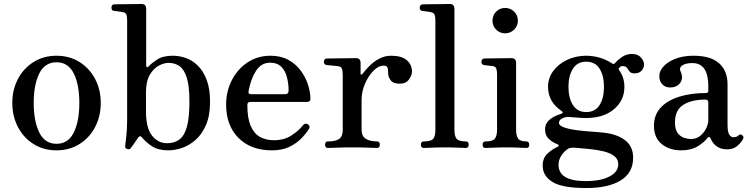

<svg xmlns="http://www.w3.org/2000/svg" viewBox="-20 -746 3773 968"><path d="M265 12Q200 12 149.5 -19.5Q99 -51 70.5 -105.5Q42 -160 42 -227Q42 -294 70.5 -348Q99 -402 149.5 -433.5Q200 -465 265 -465Q330 -465 380.5 -433.5Q431 -402 459.5 -348Q488 -294 488 -227Q488 -160 459.5 -105.5Q431 -51 380.5 -19.5Q330 12 265 12ZM265 -21Q324 -21 352 -78Q380 -135 380 -227Q380 -319 352 -375.5Q324 -432 265 -432Q206 -432 178 -375.5Q150 -319 150 -227Q150 -135 178 -78Q206 -21 265 -21Z M829 12Q778 12 746.5 -8.5Q715 -29 698 -51Q691 -60 686 -59Q681 -58 677 -53Q674 -49 666.5 -37.5Q659 -26 651 -15Q643 -4 639 1Q634 9 622 5.5Q610 2 611 -8Q612 -20 616.5 -57Q621 -94 621 -140V-640Q621 -666 616 -675Q611 -684 597 -685Q590 -687 576 -688.5Q562 -690 555 -691Q542 -692 542 -707Q542 -724 556 -724Q559 -724 578 -724.5Q597 -725 621.5 -725Q646 -725 666.5 -725.5Q687 -726 693 -726Q717 -726 717 -701V-415Q717 -409 721.5 -407.5Q726 -406 731 -413Q744 -427 772.5 -446Q801 -465 852 -465Q884 -465 917 -453.5Q950 -442 977.5 -415Q1005 -388 1022 -343.5Q1039 -299 1039 -233Q1039 -164 1019 -117Q999 -70 967 -41.5Q935 -13 898.5 -0.5Q862 12 829 12ZM822 -24Q860 -24 885 -43Q910 -62 922.5 -107.5Q935 -153 935 -233Q935 -313 921.5 -355Q908 -397 884.5 -413Q861 -429 830 -429Q806 -429 779.5 -414.5Q753 -400 734.5 -367.5Q716 -335 716 -281V-186Q716 -100 746.5 -62Q777 -24 822 -24Z M1351 12Q1245 12 1182.5 -50.5Q1120 -113 1120 -219Q1120 -285 1148.5 -341Q1177 -397 1227.5 -431Q1278 -465 1344 -465Q1396 -465 1434 -444Q1472 -423 1496.5 -389.5Q1521 -356 1533 -318.5Q1545 -281 1545 -247Q1545 -232 1526 -232H1242Q1227 -232 1227 -217Q1227 -149 1244.5 -110Q1262 -71 1292 -55Q1322 -39 1361 -39Q1413 -39 1450 -63.5Q1487 -88 1508 -115Q1519 -128 1533 -119Q1546 -109 1537 -95Q1522 -71 1497.5 -46.5Q1473 -22 1437.5 -5Q1402 12 1351 12ZM1247 -271H1416Q1435 -271 1435 -289Q1435 -325 1426.5 -357.5Q1418 -390 1397.5 -410Q1377 -430 1342 -430Q1297 -430 1270.5 -388.5Q1244 -347 1233 -286Q1230 -271 1247 -271Z M1633 0Q1619 0 1619 -17Q1619 -33 1633 -33Q1673 -33 1690.5 -46Q1708 -59 1708 -91V-367Q1708 -388 1703.5 -399.5Q1699 -411 1686 -412Q1681 -413 1668.5 -414Q1656 -415 1644 -416.5Q1632 -418 1627 -418Q1613 -421 1613 -434Q1613 -451 1628 -451Q1631 -451 1651.5 -451.5Q1672 -452 1698.5 -452Q1725 -452 1747 -452.5Q1769 -453 1775 -453Q1798 -453 1798 -428V-374Q1798 -371 1801 -370Q1804 -369 1807 -373Q1823 -394 1844 -415Q1865 -436 1892.5 -450.5Q1920 -465 1952 -465Q2005 -465 2031 -442.5Q2057 -420 2057 -385Q2057 -366 2041.5 -345Q2026 -324 1996 -324Q1962 -324 1949.5 -341.5Q1937 -359 1937 -375Q1937 -396 1933.5 -405.5Q1930 -415 1914 -415Q1888 -415 1862.5 -389Q1837 -363 1820 -323.5Q1803 -284 1803 -242V-93Q1803 -59 1824.5 -46Q1846 -33 1880 -33Q1895 -33 1895 -17Q1895 0 1880 0Q1870 0 1838.5 -1.5Q1807 -3 1755 -3Q1712 -3 1678 -1.5Q1644 0 1633 0Z M2117 0Q2102 0 2102 -17Q2102 -33 2117 -33Q2153 -33 2164 -46Q2175 -59 2175 -91V-640Q2175 -666 2169.5 -674.5Q2164 -683 2150 -685Q2143 -687 2129.5 -688.5Q2116 -690 2109 -691Q2096 -693 2096 -707Q2096 -722 2110 -724Q2113 -724 2132.5 -724.5Q2152 -725 2176.5 -725Q2201 -725 2221 -725.5Q2241 -726 2247 -726Q2271 -726 2271 -701V-93Q2271 -59 2282.5 -46Q2294 -33 2328 -33Q2343 -33 2343 -17Q2343 0 2328 0Q2321 0 2302 -1Q2283 -2 2261.5 -2.5Q2240 -3 2223 -3Q2206 -3 2184 -2.5Q2162 -2 2143 -1Q2124 0 2117 0Z M2428 0Q2413 0 2413 -16Q2413 -33 2428 -33Q2464 -33 2475 -47Q2486 -61 2486 -93V-367Q2486 -393 2481 -402.5Q2476 -412 2462 -413Q2455 -414 2441 -415.5Q2427 -417 2420 -418Q2407 -421 2407 -435Q2407 -441 2411 -446Q2415 -451 2421 -451Q2424 -451 2443.5 -451.5Q2463 -452 2487.5 -452Q2512 -452 2532 -452.5Q2552 -453 2558 -453Q2582 -453 2582 -429V-93Q2582 -61 2592.5 -47Q2603 -33 2634 -33Q2648 -33 2648 -16Q2648 0 2634 0Q2627 0 2609.5 -1Q2592 -2 2571.5 -2.5Q2551 -3 2534 -3Q2517 -3 2495 -2.5Q2473 -2 2454 -1Q2435 0 2428 0ZM2527 -578Q2500 -578 2481.5 -596.5Q2463 -615 2463 -642Q2463 -669 2481.5 -687.5Q2500 -706 2527 -706Q2553 -706 2572 -687.5Q2591 -669 2591 -642Q2591 -615 2572 -596.5Q2553 -578 2527 -578Z M2936 202Q2815 202 2765.5 171.5Q2716 141 2716 89Q2716 51 2740 28.5Q2764 6 2792 -6Q2797 -8 2796.5 -12.5Q2796 -17 2792 -18Q2764 -29 2746 -46.5Q2728 -64 2728 -93Q2728 -115 2739 -129.5Q2750 -144 2765 -153Q2780 -162 2793 -166.5Q2806 -171 2811 -173Q2823 -178 2812 -186Q2743 -232 2743 -308Q2743 -353 2769.5 -388.5Q2796 -424 2840 -444.5Q2884 -465 2935 -465Q2970 -465 3004 -455Q3038 -445 3063 -428Q3075 -419 3082 -429Q3093 -443 3115.5 -458.5Q3138 -474 3166 -474Q3196 -474 3211.5 -456Q3227 -438 3227 -421Q3227 -403 3214.5 -389.5Q3202 -376 3179 -376Q3161 -376 3154 -385.5Q3147 -395 3141 -404Q3135 -413 3117 -413Q3111 -413 3107 -409Q3103 -405 3101 -403Q3097 -398 3103 -390Q3128 -355 3128 -308Q3128 -240 3075.5 -195.5Q3023 -151 2935 -151Q2911 -151 2889.5 -153Q2868 -155 2853 -156Q2831 -158 2814.5 -149Q2798 -140 2798 -127Q2798 -113 2823 -104Q2848 -95 2885.5 -90Q2923 -85 2961 -82.5Q2999 -80 3024 -77Q3091 -70 3131.5 -39Q3172 -8 3172 49Q3172 125 3109.5 163.5Q3047 202 2936 202ZM2933 167Q3008 167 3052.5 144Q3097 121 3097 82Q3097 56 3076.5 40.5Q3056 25 3023 17Q2990 9 2952.5 5.5Q2915 2 2882 -1Q2854 -3 2844 4Q2826 15 2811 37Q2796 59 2796 85Q2796 167 2933 167ZM2935 -181Q2981 -181 3003 -216.5Q3025 -252 3025 -308Q3025 -364 3003 -399.5Q2981 -435 2935 -435Q2891 -435 2868.5 -399.5Q2846 -364 2846 -308Q2846 -252 2868.5 -216.5Q2891 -181 2935 -181Z M3414 12Q3356 12 3316.5 -19.5Q3277 -51 3277 -112Q3277 -167 3311 -203.5Q3345 -240 3404.5 -258.5Q3464 -277 3540 -277Q3551 -277 3551 -287V-315Q3551 -368 3531.5 -398Q3512 -428 3471 -428Q3437 -428 3419.5 -416Q3402 -404 3412 -384Q3426 -352 3409.5 -328.5Q3393 -305 3358 -305Q3334 -305 3319 -321Q3304 -337 3304 -362Q3304 -388 3325.5 -411.5Q3347 -435 3386 -450Q3425 -465 3476 -465Q3563 -465 3605.5 -427Q3648 -389 3648 -321V-118Q3648 -81 3656.5 -67.5Q3665 -54 3678 -54Q3686 -54 3692.5 -56.5Q3699 -59 3703 -63Q3713 -74 3725 -62Q3732 -55 3724 -41Q3712 -22 3693.5 -7.5Q3675 7 3646 7Q3586 7 3562 -49Q3559 -57 3554.5 -56Q3550 -55 3546 -50Q3530 -28 3497 -8Q3464 12 3414 12ZM3462 -45Q3490 -45 3509.5 -60.5Q3529 -76 3540 -98.5Q3551 -121 3551 -141V-229Q3551 -244 3537 -244Q3467 -244 3425 -217.5Q3383 -191 3383 -129Q3383 -92 3397.5 -74Q3412 -56 3431 -50.5Q3450 -45 3462 -45Z"/></svg>

Font: Zen Old Mincho SemiBold
Style: Regular
Weight: 600
Version: Version 1.500